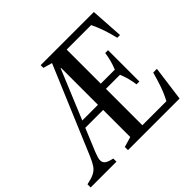

<svg xmlns="http://www.w3.org/2000/svg" viewBox="-191 -981 1200 1200"><g transform="rotate(-45 408.5 -381.0)"><path d="M-19 0V-28Q22.5 -36.5 46.2 -48.2Q70 -60 84.8 -81Q99.5 -102 115 -138.5L360 -720.5L300.5 -737.5V-761.5H770.5L784.5 -544H760Q750.5 -585 735.8 -629.8Q721 -674.5 701 -715.5H484.5V-414H608.5Q620.5 -443 628 -471.5Q635.5 -500 639.5 -530H664.5V-253H639.5Q635.5 -282.5 628 -311.2Q620.5 -340 608.5 -368.5H484.5V-46.5H697Q721.5 -93 736.8 -138Q752 -183 765.5 -231.5H798L767 0H311V-28L379 -48V-287.5H221L158.5 -136.5Q151 -118 146.8 -103.5Q142.5 -89 142.5 -78Q142.5 -57.5 158.5 -46.2Q174.5 -35 209 -28V0ZM240 -333H378.5V-660H375.5Z"/></g></svg>

Font: Libre Caslon Condensed Medium
Style: Regular
Weight: 500
Designer: Pablo Impallari, Rodrigo Fuenzalida, Katja Schimmel, Ertekin Erdin
Foundry: Pablo Impallari, Rodrigo Fuenzalida
Version: Version 2.000; ttfautohint (v1.8.4.7-5d5b);gftools[0.9.33]